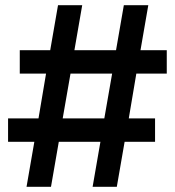

<svg xmlns="http://www.w3.org/2000/svg" viewBox="-20 -718 672 738"><path d="M336 0H429L459 -173H576V-263H475L504 -435H621V-525H520L550 -698H456L426 -525H266L296 -698H203L173 -525H56V-435H157L128 -263H11V-173H112L82 0H176L206 -173H366ZM221 -263 251 -435H411L381 -263Z"/></svg>

Font: LVC Sans
Style: Bold
Weight: 700
Designer: Mike Abbink, Paul van der Laan, Pieter van Rosmalen
Foundry: Bold Monday
Version: Version 3.0